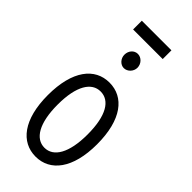

<svg xmlns="http://www.w3.org/2000/svg" viewBox="-248 -816 871 871"><g transform="rotate(45 187.5 -380.5)"><path d="M93 -713H283V-769H93ZM187 -559C210 -559 230 -580 230 -604C230 -629 210 -650 187 -650C164 -650 146 -630 146 -604C146 -580 165 -559 187 -559ZM188 8C281 8 346 -73 346 -229C346 -387 281 -467 188 -467C95 -467 30 -387 30 -229C30 -73 95 8 188 8ZM188 -49C130 -49 92 -111 92 -230C92 -351 131 -410 188 -410C246 -410 284 -351 284 -230C284 -111 246 -49 188 -49Z"/></g></svg>

Font: Inconsolata Condensed Thin
Style: Regular
Weight: 100
Width: 3
Monospace: yes
Designer: Raph Levien, Cyreal, Brenton Simpson
Foundry: Raph Levien, Cyreal, Google
Version: Version 3.100